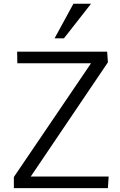

<svg xmlns="http://www.w3.org/2000/svg" viewBox="-20 -980 623 1000"><path d="M52.2 0V-58.1L454.1 -650.4H70.3L69.3 -710.9H538.1L542 -655.3L140.1 -60.5H545.9L542 0ZM264.2 -780.3 362.3 -960.4H454.1L313 -780.3Z"/></svg>

Font: Comme Light
Style: Regular
Weight: 300
Version: Version 1.000;gftools[0.9.27]